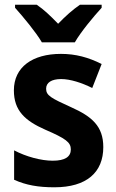

<svg xmlns="http://www.w3.org/2000/svg" viewBox="-20 -786 495 816"><path d="M158 -606H298C323 -650 378 -716 412 -753V-766H320C288 -744 260 -719 227 -685C195 -718 167 -745 136 -766H44V-753C78 -715 133 -649 158 -606ZM419 -161C419 -250 370 -291 283 -330C197 -369 176 -380 176 -409C176 -435 199 -450 240 -450C279 -450 328 -434 372 -412L412 -514C356 -542 302 -557 239 -557C118 -557 39 -501 39 -402C39 -316 86 -273 172 -235C260 -197 281 -181 281 -151C281 -120 257 -103 204 -103C155 -103 91 -120 40 -147V-22C91 1 143 10 211 10C349 10 419 -54 419 -161Z"/></svg>

Font: Noto Sans Myanmar UI SemiCondensed
Style: Bold
Weight: 700
Width: 4
Designer: Monotype Design Team
Foundry: Monotype Imaging Inc.
Version: Version 2.103